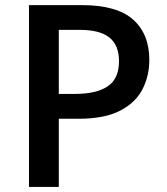

<svg xmlns="http://www.w3.org/2000/svg" viewBox="-20 -734 655 754"><path d="M301.3 -713.9Q439 -713.9 502.7 -657.2Q566.4 -600.6 566.4 -498.5Q566.4 -436.5 539.8 -384Q513.2 -331.5 452.1 -299.6Q391.1 -267.6 287.1 -267.6H210.9V0H93.8V-713.9ZM293.5 -616.7H210.9V-365.2H274.9Q357.9 -365.2 402.6 -394.8Q447.3 -424.3 447.3 -494.1Q447.3 -556.2 409.9 -586.4Q372.6 -616.7 293.5 -616.7Z"/></svg>

Font: Open Sans SemiBold
Style: Regular
Weight: 600
Designer: Monotype Design Team
Foundry: Monotype Imaging Inc.
Version: Version 3.003; ttfautohint (v1.8.4)